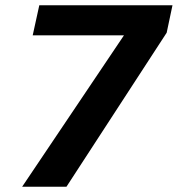

<svg xmlns="http://www.w3.org/2000/svg" viewBox="-20 -708 674 728"><path d="M64 0 450 -574H104L129 -688H634L612 -584L232 0Z"/></svg>

Font: Saira SemiBold
Style: Italic
Weight: 600
Italic angle: -12°
Designer: Hector Gatti with collaboration of the Omnibus-Type team
Foundry: Omnibus-Type
Version: Version 1.100; ttfautohint (v1.8.3)